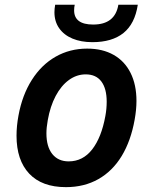

<svg xmlns="http://www.w3.org/2000/svg" viewBox="-20 -760 640 790"><path d="M48 -201.5Q48 -241.5 56 -284.5Q71.5 -369 111 -431.2Q150.5 -493.5 209 -526.8Q267.5 -560 338.5 -560Q402 -560 447.5 -534.2Q493 -508.5 517.2 -460Q541.5 -411.5 541.5 -344.5Q541.5 -309 534 -267.5Q518.5 -180.5 480.8 -118.2Q443 -56 384.8 -23Q326.5 10 251.5 10Q152.5 10 100.2 -45.5Q48 -101 48 -201.5ZM413.5 -282.5Q419 -312 419 -341.5Q419 -395.5 397 -424.8Q375 -454 332.5 -454Q295.5 -454 263.5 -430.8Q231.5 -407.5 209 -365Q186.5 -322.5 176.5 -265.5Q171 -235 171 -211.5Q171 -156.5 195.2 -126.2Q219.5 -96 262.5 -96Q321 -96 359.2 -145.2Q397.5 -194.5 413.5 -282.5ZM204 -709.5Q204 -724 207 -740.5H287.5Q285 -730 285 -717.5Q285 -659 363.5 -659Q453.5 -659 467 -740.5H547Q535 -662 488 -624.2Q441 -586.5 360 -586.5Q313.5 -586.5 278.2 -601.2Q243 -616 223.5 -643.8Q204 -671.5 204 -709.5Z"/></svg>

Font: JuliaMono
Style: Bold Italic
Weight: 700
Italic angle: -9°
Monospace: yes
Designer: cormullion
Foundry: corm
Version: Version 0.057; ttfautohint (v1.8.4)